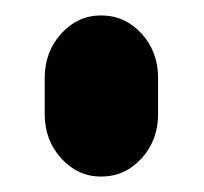

<svg xmlns="http://www.w3.org/2000/svg" viewBox="-20 -396 264 249"><path d="M38 -295Q38 -329 59.5 -352.5Q81 -376 111 -376Q142 -376 163.5 -352.5Q185 -329 185 -295V-248Q185 -214 163.5 -190.5Q142 -167 111 -167Q81 -167 59.5 -190.5Q38 -214 38 -248Z"/></svg>

Font: Beiruti
Style: Bold
Weight: 700
Designer: Arlette Boutros
Foundry: Boutros
Version: Version 1.41